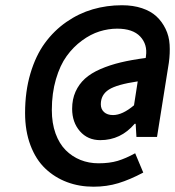

<svg xmlns="http://www.w3.org/2000/svg" viewBox="-20 -684 665 729"><path d="M335 24.9Q280.8 24.9 234.1 7.3Q187.5 -10.3 151.9 -44.2Q116.2 -78.1 95.7 -132.3Q75.2 -186.5 75.2 -254.9Q75.2 -336.9 95.5 -405Q115.7 -473.1 150.4 -520.5Q185.1 -567.9 232.2 -600.6Q279.3 -633.3 332.3 -648.7Q385.3 -664.1 442.9 -664.1Q485.8 -664.1 519.3 -652.8Q552.7 -641.6 574 -621.8Q595.2 -602.1 608.6 -574.5Q622.1 -546.9 624 -514.4Q626 -481.9 621.1 -445.8L576.2 -164.1H498L495.1 -213.9H491.2Q438.5 -151.9 360.8 -151.9Q313 -151.9 283.4 -185.8Q253.9 -219.7 253.9 -271Q253.9 -307.1 266.8 -335.9Q279.8 -364.7 302.7 -385.5Q325.7 -406.2 361.1 -421.6Q396.5 -437 438.2 -447Q480 -457 533.2 -463.9L534.2 -471.2Q540.5 -515.1 512.5 -545.2Q484.4 -575.2 424.8 -575.2Q391.6 -575.2 357.9 -564.7Q324.2 -554.2 291.3 -530Q258.3 -505.9 233.2 -471.2Q208 -436.5 192.4 -383.3Q176.8 -330.1 176.8 -266.1Q176.8 -216.3 190.9 -177.2Q205.1 -138.2 229.5 -113.8Q253.9 -89.4 285.6 -76.7Q317.4 -64 354 -64Q396 -64 426.8 -73.2Q457.5 -82.5 493.2 -102.1L523.9 -28.8Q473.6 -2 429.4 11.5Q385.3 24.9 335 24.9ZM409.2 -247.1Q444.8 -247.1 488.8 -284.2L502.9 -375Q423.8 -363.3 393.3 -343.8Q362.8 -324.2 362.8 -288.1Q362.8 -269.5 375.2 -258.3Q387.7 -247.1 409.2 -247.1Z"/></svg>

Font: Office Code Pro D Bold Italic
Style: Regular
Weight: 700
Italic angle: -9°
Designer: Nathan Rutzky & Paul D. Hunt
Foundry: Adobe Systems Incorporated
Version: Version 1.004;PS 001.004;hotconv 1.0.70;makeotf.lib2.5.58329